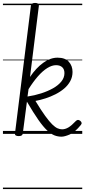

<svg xmlns="http://www.w3.org/2000/svg" viewBox="-20 -910 579 1305"><path d="M398 19Q373 19 350 10Q327 1 300.5 -23.5Q274 -48 241 -95Q208 -142 163 -219L135 -4Q134 6 127.5 10.5Q121 15 107 15Q94 15 87 10.5Q80 6 82 -5L190 -871Q192 -881 198.5 -885.5Q205 -890 218 -890Q228 -890 234 -887.5Q240 -885 242.5 -880.5Q245 -876 244 -869L184 -387Q225 -448 273.5 -483Q322 -518 371 -518Q423 -518 448 -490Q473 -462 473 -421Q473 -387 457.5 -358.5Q442 -330 416 -308Q390 -286 357.5 -269.5Q325 -253 289.5 -241.5Q254 -230 221 -224Q259 -161 287 -122.5Q315 -84 335 -64.5Q355 -45 371 -38Q387 -31 402 -31Q423 -31 444.5 -43.5Q466 -56 495 -87Q503 -95 510 -95Q517 -95 525 -89Q533 -83 534.5 -75.5Q536 -68 529 -60Q489 -11 454 4Q419 19 398 19ZM167 -254Q215 -261 260 -275.5Q305 -290 340.5 -310Q376 -330 397 -356Q418 -382 418 -413Q418 -439 403 -453Q388 -467 361 -467Q333 -467 301.5 -447.5Q270 -428 238 -391.5Q206 -355 174 -304ZM0 365H539V375H0ZM0 -20H539V0H0ZM0 -505H539V-500H0ZM0 -885H539V-875H0Z"/></svg>

Font: Playwrite GB J Guides
Style: Italic
Weight: 400
Italic angle: -7.01216°
Designer: Veronika Burian, José Scaglione
Foundry: TypeTogether
Version: Version 1.003